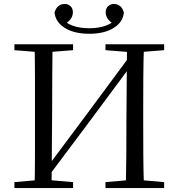

<svg xmlns="http://www.w3.org/2000/svg" viewBox="-20 -952 903 972"><path d="M432 -781Q356 -781 308.5 -810.5Q261 -840 256 -889Q263 -911 276 -921.5Q289 -932 308 -932Q325 -932 337 -920.5Q349 -909 349 -890Q349 -870 336 -853.5Q323 -837 300 -827L290 -861Q314 -834 349.5 -821.5Q385 -809 432 -809Q478 -809 514 -821.5Q550 -834 573 -861L564 -827Q541 -837 528 -853.5Q515 -870 515 -890Q515 -909 527 -920.5Q539 -932 556 -932Q574 -932 587.5 -921.5Q601 -911 607 -889Q603 -840 555.5 -810.5Q508 -781 432 -781ZM155 0Q157 -84 157 -168Q157 -252 157 -337V-391Q157 -476 157 -560.5Q157 -645 155 -728H246Q245 -645 244.5 -560.5Q244 -476 244 -391L241 0ZM617 0Q619 -84 619.5 -169Q620 -254 620 -343L623 -728H709Q706 -645 705.5 -560.5Q705 -476 705 -391V-337Q705 -252 705.5 -168Q706 -84 709 0ZM53 0V-30L190 -42H210L350 -30V0ZM53 -698V-728H350V-698L210 -687H190ZM514 0V-30L652 -42H673L811 -30V0ZM514 -698V-728H811V-698L673 -687H652ZM213 -43 197 -92H209L429 -387L649 -684L667 -636H655L431 -334Z"/></svg>

Font: Noto Serif SC
Style: Regular
Weight: 400
Designer: Ryoko NISHIZUKA 西塚涼子 (kana & ideographs); Frank Grießhammer (Latin, Greek & Cyrillic); Wenlong ZHANG 张文龙 (bopomofo); San
Foundry: Adobe
Version: Version 2.002-H1;hotconv 1.1.0;makeotfexe 2.6.0